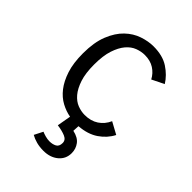

<svg xmlns="http://www.w3.org/2000/svg" viewBox="-234 -683 1032 1032"><g transform="rotate(45 281.5 -167.0)"><path d="M407 142Q407 186 374 213.5Q341 241 290 241Q261 241 236.5 234.5Q212 228 193 217L218 168Q229 173 245.5 177.5Q262 182 277 182Q300 182 317 173Q334 164 334 138Q334 115 309.5 104.5Q285 94 248 89L262 10Q227 4 192.5 -14.5Q158 -33 131 -67.5Q104 -102 87 -154Q70 -206 70 -280Q70 -364 93 -421Q116 -478 151.5 -512Q187 -546 230 -560.5Q273 -575 312 -575Q382 -575 427 -545.5Q472 -516 498 -474L429 -440Q413 -471 383.5 -490Q354 -509 312 -509Q285 -509 257 -498.5Q229 -488 206.5 -461.5Q184 -435 169.5 -391Q155 -347 155 -280Q155 -214 169.5 -170Q184 -126 206.5 -99.5Q229 -73 256.5 -62.5Q284 -52 311 -52Q357 -52 389.5 -73.5Q422 -95 439 -133L507 -96Q484 -51 440 -21Q396 9 330 14L328 51Q370 60 388.5 85Q407 110 407 142Z"/></g></svg>

Font: Carrois Gothic SC
Style: Regular
Weight: 400
Designer: Ralph du Carrois
Foundry: Ralph du Carrois
Version: Version 1.002